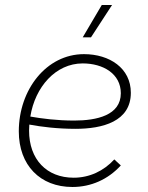

<svg xmlns="http://www.w3.org/2000/svg" viewBox="-20 -740 589 766"><path d="M269 6C343 6 411 -24 462 -80L436 -104C394 -58 337 -31 274 -31C166 -31 96 -104 96 -219L97 -243C145 -234 209 -226 281 -226C389 -226 502 -255 502 -370C502 -468 417 -524 315 -524C165 -524 55 -382 55 -216C55 -81 140 6 269 6ZM343 -591 427 -720H386L310 -591ZM101 -275C120 -393 202 -487 310 -487C391 -487 462 -446 462 -368C462 -280 366 -259 276 -259C207 -259 146 -267 101 -275Z"/></svg>

Font: Fixel Text 20240404 ExtraLight
Style: Italic
Weight: 200
Width: 4
Italic angle: -10°
Designer: AlfaBravo + MacPaw
Foundry: Kyrylo Tkachov, Marchela Mozhyna, Serhii Makarenko, Maria Weinstein, Zakhar Kryvoshyya
Version: Version 1.211;Glyphs 3.2 (3225)